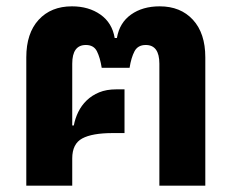

<svg xmlns="http://www.w3.org/2000/svg" viewBox="-20 -586 731 606"><path d="M63 -405Q63 -481 102 -523.5Q141 -566 207 -566Q260 -566 297 -540Q334 -514 342 -466H349Q357 -514 393.5 -540Q430 -566 484 -566Q550 -566 589 -523.5Q628 -481 628 -405V0H483V-385Q483 -444 440 -444Q415 -444 404.5 -424Q394 -404 389 -372H301Q296 -404 286 -424Q276 -444 251 -444Q208 -444 208 -385V-190H213Q217 -212 227 -232.5Q237 -253 253.5 -269Q270 -285 293 -294.5Q316 -304 347 -304H373V-166H336Q271 -166 239.5 -149Q208 -132 208 -86V0H63Z"/></svg>

Font: IBM Plex Sans Thai
Style: Bold
Weight: 700
Designer: Mike Abbink, Paul van der Laan, Pieter van Rosmalen, Ben Mitchell, Mark Frömberg
Foundry: Bold Monday
Version: Version 1.2